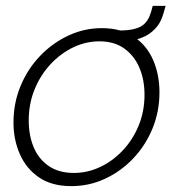

<svg xmlns="http://www.w3.org/2000/svg" viewBox="-20 -625 609 655"><path d="M223 10Q157 10 113.5 -19.5Q70 -49 48 -98.5Q26 -148 26 -207Q26 -274 50.5 -332.5Q75 -391 117.5 -435Q160 -479 214 -504Q268 -529 327 -529Q393 -529 437 -499.5Q481 -470 502.5 -420Q524 -370 524 -310Q524 -244 500 -186Q476 -128 434 -84Q392 -40 338 -15Q284 10 223 10ZM232 -35Q278 -35 321 -55Q364 -75 398.5 -111.5Q433 -148 453 -196.5Q473 -245 473 -302Q473 -353 455.5 -394Q438 -435 404 -459.5Q370 -484 319 -484Q273 -484 230 -463.5Q187 -443 152.5 -406Q118 -369 98 -320Q78 -271 78 -214Q78 -163 95 -122.5Q112 -82 146.5 -58.5Q181 -35 232 -35ZM380 -482 388 -521Q450 -521 473 -544Q484 -555 490 -569.5Q496 -584 501 -605H545Q538 -577 529.5 -557Q521 -537 501 -519Q482 -501 449 -491.5Q416 -482 380 -482Z"/></svg>

Font: Raleway Light
Style: Italic
Weight: 300
Italic angle: -12°
Designer: Matt McInerney, Pablo Impallari, Rodrigo Fuenzalida
Foundry: Matt McInerney, Pablo Impallari, Rodrigo Fuenzalida
Version: Version 4.026